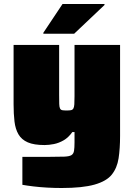

<svg xmlns="http://www.w3.org/2000/svg" viewBox="-20 -735 668 961"><path d="M289 206Q253 206 216.5 204Q180 202 147 198Q114 194 92 190V50Q116 50 139 50Q162 50 185 50Q208 50 231 50Q276 50 301.5 49Q327 48 337.5 41.5Q348 35 350.5 20Q353 5 353 -23V-74H342Q323 -47 299 -33Q275 -19 250 -14Q225 -9 203 -9Q150 -9 119 -22.5Q88 -36 72.5 -62.5Q57 -89 52.5 -127Q48 -165 48 -213V-510H276V-259Q276 -230 276.5 -214.5Q277 -199 280.5 -192Q284 -185 291.5 -183.5Q299 -182 313 -182Q327 -182 335 -183.5Q343 -185 347 -191.5Q351 -198 352 -212.5Q353 -227 353 -254V-510H581V-55Q581 9 573.5 57.5Q566 106 539.5 139Q513 172 453 189Q393 206 289 206ZM197 -566V-571L293 -715H503V-710L351 -566Z"/></svg>

Font: Saira SemiExpanded Black
Style: Regular
Weight: 900
Width: 6
Designer: Hector Gatti with collaboration of the Omnibus-Type team
Foundry: Omnibus-Type
Version: Version 1.101